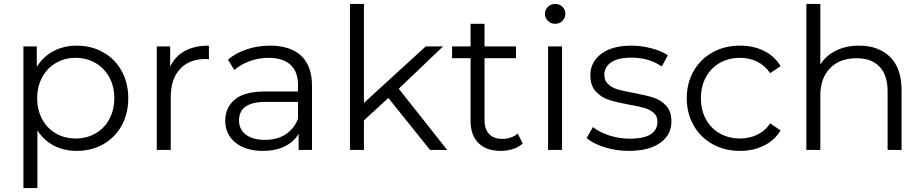

<svg xmlns="http://www.w3.org/2000/svg" viewBox="-20 -762 4697 976"><path d="M632 -263Q632 -184 598 -123Q564 -62 504.5 -28.5Q445 5 370 5Q306 5 254.5 -21.5Q203 -48 170 -99V194H99V-526H167V-422Q199 -474 251.5 -502Q304 -530 370 -530Q444 -530 504 -496.5Q564 -463 598 -402Q632 -341 632 -263ZM561 -263Q561 -323 535.5 -369.5Q510 -416 465 -442Q420 -468 365 -468Q309 -468 264.5 -442Q220 -416 194.5 -369.5Q169 -323 169 -263Q169 -203 194.5 -156Q220 -109 264.5 -83.5Q309 -58 365 -58Q420 -58 465 -83.5Q510 -109 535.5 -156Q561 -203 561 -263Z M1042 -530V-461L1025 -462Q942 -462 895 -411Q848 -360 848 -268V0H777V-526H845V-423Q870 -476 919.5 -503Q969 -530 1042 -530Z M1566 -326V0H1498V-82Q1474 -41 1427.5 -18Q1381 5 1317 5Q1229 5 1177 -37Q1125 -79 1125 -148Q1125 -215 1173.5 -256Q1222 -297 1328 -297H1495V-329Q1495 -397 1457 -432.5Q1419 -468 1346 -468Q1296 -468 1250 -451.5Q1204 -435 1171 -406L1139 -459Q1179 -493 1235 -511.5Q1291 -530 1353 -530Q1456 -530 1511 -478.5Q1566 -427 1566 -326ZM1495 -158V-244H1330Q1195 -244 1195 -150Q1195 -104 1230 -77.5Q1265 -51 1328 -51Q1388 -51 1431 -78.5Q1474 -106 1495 -158Z M1954 -264 1830 -150V0H1759V-742H1830V-239L2144 -526H2232L2007 -311L2253 0H2166Z M2637 -32Q2617 -14 2587.5 -4.5Q2558 5 2526 5Q2452 5 2412 -35Q2372 -75 2372 -148V-466H2278V-526H2372V-641H2443V-526H2603V-466H2443V-152Q2443 -105 2466.5 -80.5Q2490 -56 2534 -56Q2556 -56 2576.5 -63Q2597 -70 2612 -83Z M2766 -526H2837V0H2766ZM2750 -692Q2750 -712 2765 -727Q2780 -742 2802 -742Q2824 -742 2839 -727.5Q2854 -713 2854 -693Q2854 -671 2839 -656Q2824 -641 2802 -641Q2780 -641 2765 -656Q2750 -671 2750 -692Z M2962 -60 2994 -116Q3027 -90 3077 -73.5Q3127 -57 3181 -57Q3253 -57 3287.5 -79.5Q3322 -102 3322 -143Q3322 -172 3303 -188.5Q3284 -205 3255 -213.5Q3226 -222 3178 -230Q3114 -242 3075 -254.5Q3036 -267 3008.5 -297Q2981 -327 2981 -380Q2981 -446 3036 -488Q3091 -530 3189 -530Q3240 -530 3291 -516.5Q3342 -503 3375 -481L3344 -424Q3279 -469 3189 -469Q3121 -469 3086.5 -445Q3052 -421 3052 -382Q3052 -352 3071.5 -334Q3091 -316 3120 -307.5Q3149 -299 3200 -290Q3263 -278 3301 -266Q3339 -254 3366 -225Q3393 -196 3393 -145Q3393 -76 3335.5 -35.5Q3278 5 3176 5Q3112 5 3053.5 -13.5Q2995 -32 2962 -60Z M3471 -263Q3471 -340 3506 -401Q3541 -462 3602.5 -496Q3664 -530 3742 -530Q3810 -530 3863.5 -503.5Q3917 -477 3948 -426L3895 -390Q3869 -429 3829 -448.5Q3789 -468 3742 -468Q3685 -468 3639.5 -442.5Q3594 -417 3568.5 -370Q3543 -323 3543 -263Q3543 -202 3568.5 -155.5Q3594 -109 3639.5 -83.5Q3685 -58 3742 -58Q3789 -58 3829 -77Q3869 -96 3895 -135L3948 -99Q3917 -48 3863 -21.5Q3809 5 3742 5Q3664 5 3602.5 -29Q3541 -63 3506 -124.5Q3471 -186 3471 -263Z M4563 -305V0H4492V-298Q4492 -380 4451 -423Q4410 -466 4334 -466Q4249 -466 4199.5 -415.5Q4150 -365 4150 -276V0H4079V-742H4150V-434Q4179 -480 4230 -505Q4281 -530 4347 -530Q4446 -530 4504.5 -472.5Q4563 -415 4563 -305Z"/></svg>

Font: Montserrat-Regular
Style: Regular
Weight: 400
Version: Version 7.200